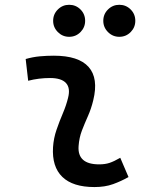

<svg xmlns="http://www.w3.org/2000/svg" viewBox="-20 -755 626 785"><path d="M471.7 -109.9 505.4 -31.2Q475.6 -14.2 442.4 -2.2Q409.2 9.8 366.2 9.8Q277.8 9.8 234.9 -31.7Q191.9 -73.2 196.8 -153.3Q199.2 -189.9 211.2 -224.6Q223.1 -259.3 237.1 -292Q251 -324.7 258.3 -355Q268.6 -395 249.8 -415.5Q231 -436 184.6 -436Q138.2 -436 95.2 -424.8L85 -513.7Q113.8 -522 142.6 -524.7Q171.4 -527.3 200.2 -527.3Q301.3 -527.3 342.3 -481.2Q383.3 -435.1 361.3 -345.2Q353 -310.5 339.6 -280.5Q326.2 -250.5 314.9 -221.2Q303.7 -191.9 301.3 -157.7Q295.9 -83 385.3 -83Q409.7 -83 428 -89.1Q446.3 -95.2 471.7 -109.9ZM467.8 -604.5Q440.9 -604.5 421.6 -623.8Q402.3 -643.1 402.3 -669.9Q402.3 -697.3 421.6 -716.3Q440.9 -735.4 467.8 -735.4Q495.1 -735.4 514.2 -716.3Q533.2 -697.3 533.2 -669.9Q533.2 -643.1 514.2 -623.8Q495.1 -604.5 467.8 -604.5ZM262.7 -604.5Q235.8 -604.5 216.6 -623.8Q197.3 -643.1 197.3 -669.9Q197.3 -697.3 216.6 -716.3Q235.8 -735.4 262.7 -735.4Q290 -735.4 309.1 -716.3Q328.1 -697.3 328.1 -669.9Q328.1 -643.1 309.1 -623.8Q290 -604.5 262.7 -604.5Z"/></svg>

Font: Cascadia Code PL
Style: Italic
Weight: 400
Italic angle: -10°
Monospace: yes
Designer: Aaron Bell
Foundry: Saja Typeworks
Version: Version 2404.023